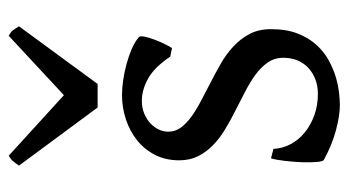

<svg xmlns="http://www.w3.org/2000/svg" viewBox="-194 -566 775 426"><g transform="rotate(-90 193.0 -352.5)"><path d="M341.8 -138.2Q341.8 -103.5 332 -78.9Q322.3 -54.2 306.6 -37.1Q291 -20 272 -9.8Q252.9 0.5 234.4 5.9Q215.8 11.2 199.5 12.9Q183.1 14.6 173.8 14.6Q150.4 14.6 117.4 5.9Q84.5 -2.9 51.8 -21Q48.3 -22.5 47.1 -36.9Q45.9 -51.3 46.6 -70.1Q47.4 -88.9 49.6 -107.9Q51.8 -127 55.2 -138.2L76.2 -132.8Q77.1 -112.3 86.9 -94.2Q96.7 -76.2 113 -63Q129.4 -49.8 151.1 -42Q172.9 -34.2 198.2 -34.2Q215.8 -34.2 230.5 -39.8Q245.1 -45.4 255.9 -55.4Q266.6 -65.4 272.5 -79.6Q278.3 -93.8 278.3 -110.8Q278.3 -130.4 267.8 -145.5Q257.3 -160.6 240.2 -173.1Q223.1 -185.5 201.4 -196.5Q179.7 -207.5 157.2 -219.2Q136.7 -229.5 117.7 -241.2Q98.6 -252.9 83.7 -267.6Q68.8 -282.2 59.8 -300.3Q50.8 -318.4 50.8 -341.8Q50.8 -372.1 63 -395.8Q75.2 -419.4 95.5 -435.5Q115.7 -451.7 141.8 -460.2Q168 -468.8 195.8 -468.8Q210.9 -468.8 229.2 -466.1Q247.6 -463.4 265.4 -458.5Q283.2 -453.6 298.8 -446.8Q314.5 -439.9 324.2 -431.2Q327.1 -428.2 325 -418Q322.8 -407.7 318.1 -395.5Q313.5 -383.3 308.1 -372.6Q302.7 -361.8 299.8 -357.9L280.8 -361.8Q257.3 -397 232.2 -410.9Q207 -424.8 183.1 -424.8Q167 -424.8 154.3 -419.4Q141.6 -414.1 132.6 -405.5Q123.5 -397 118.9 -386.7Q114.3 -376.5 114.3 -366.2Q114.3 -350.6 123.5 -338.1Q132.8 -325.7 147.9 -314.7Q163.1 -303.7 182.4 -293.7Q201.7 -283.7 222.2 -272.9Q243.2 -262.2 264.6 -250Q286.1 -237.8 303.2 -221.9Q320.3 -206.1 331.1 -185.8Q341.8 -165.5 341.8 -138.2ZM220.2 -522.9H168L39.1 -697.3Q42.5 -702.1 44.9 -705.6Q47.4 -709 49.6 -711.4Q51.8 -713.9 54.4 -715.8Q57.1 -717.8 61 -720.2L195.3 -597.7L327.1 -720.2Q335.4 -715.8 338.9 -711.4Q342.3 -707 348.1 -697.3Z"/></g></svg>

Font: Gentium Plus Am
Style: Regular
Weight: 400
Designer: J. Victor Gaultney, Annie Olsen, Iska Routamaa, Becca Hirsbrunner
Foundry: SIL International
Version: Version 5.000